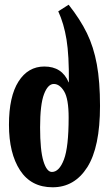

<svg xmlns="http://www.w3.org/2000/svg" viewBox="-20 -784 470 814"><path d="M18 -255Q18 -375 58.5 -438.5Q99 -502 168 -502Q243 -502 271 -435H272Q273 -549 262 -616.5Q251 -684 227 -736L271 -764Q320 -702 348.5 -643.5Q377 -585 390.5 -511.5Q404 -438 404 -335Q404 -160 350 -75Q296 10 203 10Q112 10 65 -62Q18 -134 18 -255ZM271 -285Q271 -365 252 -396.5Q233 -428 208 -428Q183 -428 166.5 -384.5Q150 -341 150 -244Q150 -147 164 -101Q178 -55 200 -55Q231 -55 251 -107.5Q271 -160 271 -285Z"/></svg>

Font: Noto Serif Georgian Bold Cond
Style: Regular
Weight: 700
Width: 3
Designer: Monotype Design team
Foundry: Monotype Imaging Inc.
Version: Version 1.000